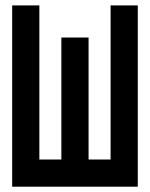

<svg xmlns="http://www.w3.org/2000/svg" viewBox="-20 -704 565 724"><path d="M314 -102.5H397V-683.6H499.5V0H25.9V-683.6H128.4V-102.5H211.4V-562.5H314Z"/></svg>

Font: Anka/Coder Condensed
Style: Bold
Weight: 700
Width: 4
Monospace: yes
Version: Version 001.100